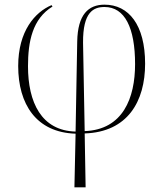

<svg xmlns="http://www.w3.org/2000/svg" viewBox="-20 -563 700 823"><path d="M299 240H347L343 9C527 3 602 -128 602 -290C602 -456 532 -543 428 -543C359 -543 313 -501 311 -385L304 1C157 -3 100 -125 100 -279C100 -385 119 -482 205 -535L201 -541C130 -511 58 -430 58 -280C58 -117 135 5 304 10ZM336 -380C335 -512 381 -533 428 -533C515 -533 559 -444 559 -288C559 -143 507 -7 343 -1Z"/></svg>

Font: Noto Serif Display ExtraLight
Style: Regular
Weight: 200
Designer: Monotype Design Team
Foundry: Monotype Imaging Inc.
Version: Version 2.009